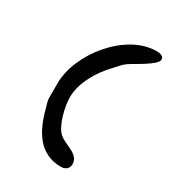

<svg xmlns="http://www.w3.org/2000/svg" viewBox="-127 -697 557 621"><g transform="rotate(30 152.0 -386.5)"><path d="M108 -357C108 -411 143 -469 180 -507C191 -519 201 -532 214 -541C232 -554 304 -589 304 -610C304 -624 287 -626 277 -626C162 -626 51 -486 51 -376V-321C51 -309 56 -298 59 -286C77 -216 112 -147 195 -147C211 -147 224 -156 224 -173C224 -211 172 -216 149 -236C123 -258 108 -324 108 -357Z"/></g></svg>

Font: ChillLongCangKaiShu Medium
Style: Regular
Weight: 500
Version: Version 3.500;Glyphs 3.1.1 (3135)